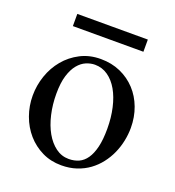

<svg xmlns="http://www.w3.org/2000/svg" viewBox="-116 -697 732 803"><g transform="rotate(20 250.0 -295.0)"><path d="M465.8 -231.9Q465.8 -203.1 459.7 -173.6Q453.6 -144 441.4 -116.7Q429.2 -89.4 410.6 -65.4Q392.1 -41.5 367.7 -23.7Q343.3 -5.9 312.5 4.4Q281.7 14.6 245.1 14.6Q198.2 14.6 159.4 -4.4Q120.6 -23.4 92.5 -55.7Q64.5 -87.9 49.1 -130.4Q33.7 -172.9 33.7 -219.2Q33.7 -264.6 48.6 -307.9Q63.5 -351.1 91.6 -384.8Q119.6 -418.5 159.7 -439.2Q199.7 -460 250 -460Q298.3 -460 337.9 -442.4Q377.4 -424.8 406 -394Q434.6 -363.3 450.2 -321.5Q465.8 -279.8 465.8 -231.9ZM374.5 -194.3Q374.5 -244.1 364.7 -287.1Q355 -330.1 336.9 -361.6Q318.8 -393.1 293 -411.1Q267.1 -429.2 234.9 -429.2Q215.8 -429.2 196 -420.9Q176.3 -412.6 160.2 -393.1Q144 -373.5 134 -341.1Q124 -308.6 124 -259.8Q124 -211.9 134 -168.5Q144 -125 162.6 -92.3Q181.2 -59.6 207.3 -40.3Q233.4 -21 265.6 -21Q290 -21 310.1 -30Q330.1 -39.1 344.2 -59.6Q358.4 -80.1 366.5 -113.3Q374.5 -146.5 374.5 -194.3ZM92.3 -549.3V-603.5H406.2V-549.3Z"/></g></svg>

Font: Doulos SIL
Style: Regular
Weight: 400
Designer: Walt Agee, Victor Gaultney, Peter Martin, Debbi Hosken
Foundry: SIL International
Version: Version 4.110; 2011; Maintenance release